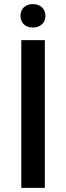

<svg xmlns="http://www.w3.org/2000/svg" viewBox="-20 -904 317 924"><path d="M195.8 -710.9H82.5V0H195.8ZM78.6 -828.1C78.6 -795.9 99.6 -771.5 138.2 -771.5C176.3 -771.5 198.7 -795.9 198.7 -828.1C198.7 -859.4 176.3 -884.3 138.2 -884.3C99.6 -884.3 78.6 -859.4 78.6 -828.1Z"/></svg>

Font: Bert Sans Medium
Style: Regular
Weight: 500
Designer: Christian Robertson (Google), Cristiano Sobral
Foundry: Google, Cristiano Sobral
Version: Version 3.101